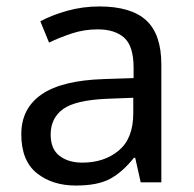

<svg xmlns="http://www.w3.org/2000/svg" viewBox="-20 -565 601 595"><path d="M288 -545Q386 -545 433 -502Q480 -459 480 -365V0H416L399 -76H395Q360 -32 321.5 -11Q283 10 215 10Q142 10 94 -28.5Q46 -67 46 -149Q46 -229 109 -272.5Q172 -316 303 -320L394 -323V-355Q394 -422 365 -448Q336 -474 283 -474Q241 -474 203 -461.5Q165 -449 132 -433L105 -499Q140 -518 188 -531.5Q236 -545 288 -545ZM314 -259Q214 -255 175.5 -227Q137 -199 137 -148Q137 -103 164.5 -82Q192 -61 235 -61Q303 -61 348 -98.5Q393 -136 393 -214V-262Z"/></svg>

Font: Noto Sans Vithkuqi
Style: Regular
Weight: 400
Version: Version 1.001